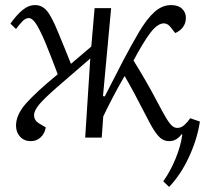

<svg xmlns="http://www.w3.org/2000/svg" viewBox="-20 -541 808 755"><path d="M385 -163 392 -162Q429 -235 463 -300Q497 -365 526 -414Q558 -468 588 -494.5Q618 -521 653 -521Q681 -521 696 -506.5Q711 -492 711 -471Q711 -450 699.5 -434.5Q688 -419 669 -411L651 -434Q635 -454 614 -447.5Q593 -441 572 -413Q558 -395 540.5 -366Q523 -337 505 -303Q530 -263 553 -223Q576 -183 596 -145Q620 -99 634 -76Q648 -53 657.5 -45.5Q667 -38 677 -38Q692 -38 704.5 -49Q717 -60 728 -76L766 -63Q756 5 723.5 75.5Q691 146 645 194L622 172Q651 131 671 81.5Q691 32 697 -12L694 -13Q674 14 645 14Q629 14 616 5.5Q603 -3 588 -25.5Q573 -48 552 -90Q531 -131 510 -170.5Q489 -210 470 -242Q447 -203 424.5 -160Q402 -117 386 -83L380 0H315L335 -311Q250 -238 202 -196Q154 -154 134 -130Q114 -106 114 -88Q114 -68 133 -56L160 -40Q156 -16 140 -1Q124 14 101 14Q75 14 59 -3.5Q43 -21 43 -47Q43 -90 82.5 -134.5Q122 -179 207 -249Q194 -284 182 -314.5Q170 -345 157 -377Q134 -430 120 -450Q106 -470 93 -470Q81 -470 69 -458Q57 -446 43 -427L21 -448Q44 -481 68 -501Q92 -521 118 -521Q145 -521 164 -499Q183 -477 209 -413Q221 -384 233.5 -353.5Q246 -323 259 -290L339 -358L352 -509H417Z"/></svg>

Font: Literata 36pt Light
Style: Italic
Weight: 300
Italic angle: -2°
Designer: Latin by Veronika Burian and Jose Scaglione. Greek by Irene Vlachou. Cyrillic by Vera Evstafieva
Foundry: TypeTogether
Version: Version 3.002